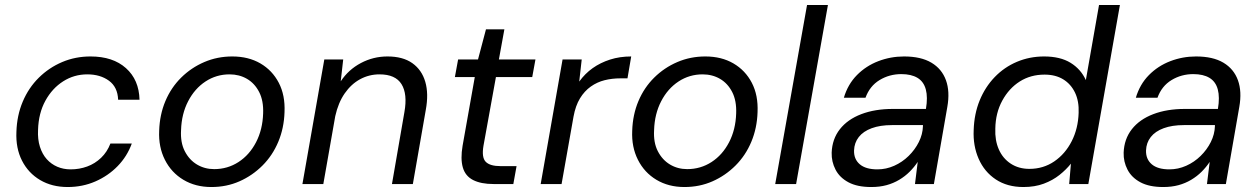

<svg xmlns="http://www.w3.org/2000/svg" viewBox="-20 -740 5062 772"><path d="M252 12Q189 12 141.5 -16Q94 -44 68.5 -94Q43 -144 46 -210Q48 -276 71.5 -331.5Q95 -387 136 -427.5Q177 -468 230 -490.5Q283 -513 344 -513Q434 -513 486.5 -466Q539 -419 541 -339H455Q453 -390 418 -415.5Q383 -441 331 -441Q278 -441 234 -413Q190 -385 162.5 -335Q135 -285 133 -218Q131 -180 140.5 -150Q150 -120 168 -100Q186 -80 210.5 -69.5Q235 -59 264 -59Q299 -59 330.5 -70.5Q362 -82 386.5 -105.5Q411 -129 424 -163H510Q491 -111 453 -72Q415 -33 363.5 -10.5Q312 12 252 12Z M830 12Q766 12 717.5 -17Q669 -46 643 -97.5Q617 -149 620 -214Q622 -279 645 -333.5Q668 -388 708.5 -428Q749 -468 801.5 -490.5Q854 -513 914 -513Q979 -513 1027 -485Q1075 -457 1101 -407Q1127 -357 1124 -289Q1122 -225 1099 -170Q1076 -115 1035.5 -74.5Q995 -34 943 -11Q891 12 830 12ZM841 -60Q895 -60 939 -88.5Q983 -117 1009.5 -168Q1036 -219 1038 -284Q1040 -335 1022 -370Q1004 -405 973 -423Q942 -441 903 -441Q850 -441 806.5 -412.5Q763 -384 736.5 -333Q710 -282 708 -217Q705 -167 723 -132Q741 -97 772 -78.5Q803 -60 841 -60Z M1196 0 1284 -501H1360L1350 -413Q1381 -460 1431 -486.5Q1481 -513 1538 -513Q1600 -513 1638 -486Q1676 -459 1690 -411Q1704 -363 1692 -298L1640 0H1556L1606 -289Q1619 -362 1594.5 -401.5Q1570 -441 1506 -441Q1464 -441 1428 -421.5Q1392 -402 1366 -364.5Q1340 -327 1328 -273L1280 0Z M1965 0Q1914 0 1882.5 -16Q1851 -32 1841 -66.5Q1831 -101 1840 -154L1889 -430H1809L1822 -501H1902L1934 -622H2008L1986 -501H2133L2120 -430H1974L1924 -154Q1916 -107 1933 -89.5Q1950 -72 1993 -72H2057L2044 0Z M2154 0 2242 -501H2319L2309 -412Q2332 -444 2363 -466Q2394 -488 2433 -500.5Q2472 -513 2518 -513L2503 -425H2475Q2441 -425 2411 -417.5Q2381 -410 2355.5 -392Q2330 -374 2312 -344.5Q2294 -315 2286 -271L2238 0Z M2732 12Q2668 12 2619.5 -17Q2571 -46 2545 -97.5Q2519 -149 2522 -214Q2524 -279 2547 -333.5Q2570 -388 2610.5 -428Q2651 -468 2703.5 -490.5Q2756 -513 2816 -513Q2881 -513 2929 -485Q2977 -457 3003 -407Q3029 -357 3026 -289Q3024 -225 3001 -170Q2978 -115 2937.5 -74.5Q2897 -34 2845 -11Q2793 12 2732 12ZM2743 -60Q2797 -60 2841 -88.5Q2885 -117 2911.5 -168Q2938 -219 2940 -284Q2942 -335 2924 -370Q2906 -405 2875 -423Q2844 -441 2805 -441Q2752 -441 2708.5 -412.5Q2665 -384 2638.5 -333Q2612 -282 2610 -217Q2607 -167 2625 -132Q2643 -97 2674 -78.5Q2705 -60 2743 -60Z M3097 0 3225 -720H3309L3181 0Z M3483 12Q3427 12 3391.5 -7Q3356 -26 3339.5 -58Q3323 -90 3324 -126Q3326 -181 3357 -220.5Q3388 -260 3443 -281Q3498 -302 3570 -302H3703Q3711 -349 3702.5 -380.5Q3694 -412 3669 -427Q3644 -442 3604 -442Q3556 -442 3516.5 -418Q3477 -394 3460 -347H3373Q3389 -401 3425.5 -438Q3462 -475 3511.5 -494Q3561 -513 3615 -513Q3683 -513 3725 -488Q3767 -463 3783.5 -417.5Q3800 -372 3789 -310L3735 0H3659L3670 -89Q3656 -68 3637.5 -49.5Q3619 -31 3595.5 -17Q3572 -3 3544.5 4.5Q3517 12 3483 12ZM3508 -59Q3543 -59 3575.5 -73.5Q3608 -88 3633.5 -113Q3659 -138 3674.5 -169Q3690 -200 3691 -233V-237H3566Q3519 -237 3485 -224.5Q3451 -212 3433 -189Q3415 -166 3414 -135Q3413 -100 3437 -79.5Q3461 -59 3508 -59Z M4095 12Q4030 12 3984 -18.5Q3938 -49 3915 -101.5Q3892 -154 3895 -217Q3897 -282 3919 -336Q3941 -390 3979.5 -430Q4018 -470 4069 -491.5Q4120 -513 4178 -513Q4243 -513 4284.5 -487.5Q4326 -462 4346 -418L4399 -720H4483L4356 0H4279L4286 -82Q4267 -58 4240 -36.5Q4213 -15 4177 -1.5Q4141 12 4095 12ZM4119 -61Q4175 -61 4219 -91Q4263 -121 4289 -172Q4315 -223 4317 -286Q4319 -333 4302.5 -367.5Q4286 -402 4255 -421Q4224 -440 4180 -440Q4124 -440 4080.5 -412.5Q4037 -385 4010 -335.5Q3983 -286 3982 -223Q3980 -176 3996 -139.5Q4012 -103 4044 -82Q4076 -61 4119 -61Z M4657 12Q4601 12 4565.5 -7Q4530 -26 4513.5 -58Q4497 -90 4498 -126Q4500 -181 4531 -220.5Q4562 -260 4617 -281Q4672 -302 4744 -302H4877Q4885 -349 4876.5 -380.5Q4868 -412 4843 -427Q4818 -442 4778 -442Q4730 -442 4690.5 -418Q4651 -394 4634 -347H4547Q4563 -401 4599.5 -438Q4636 -475 4685.5 -494Q4735 -513 4789 -513Q4857 -513 4899 -488Q4941 -463 4957.5 -417.5Q4974 -372 4963 -310L4909 0H4833L4844 -89Q4830 -68 4811.5 -49.5Q4793 -31 4769.5 -17Q4746 -3 4718.5 4.5Q4691 12 4657 12ZM4682 -59Q4717 -59 4749.5 -73.5Q4782 -88 4807.5 -113Q4833 -138 4848.5 -169Q4864 -200 4865 -233V-237H4740Q4693 -237 4659 -224.5Q4625 -212 4607 -189Q4589 -166 4588 -135Q4587 -100 4611 -79.5Q4635 -59 4682 -59Z"/></svg>

Font: DM Sans 17pt
Style: Italic
Weight: 400
Italic angle: -10°
Version: Version 4.004;gftools[0.9.30]